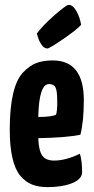

<svg xmlns="http://www.w3.org/2000/svg" viewBox="-20 -758 384 788"><path d="M174 -559Q161 -559 150.5 -574.5Q140 -590 136 -605L131 -620Q155 -653 203.5 -695.5Q252 -738 262 -738Q279 -738 293.5 -712.5Q308 -687 313 -656Q295 -636 239 -597.5Q183 -559 174 -559ZM202 -99Q250 -99 308 -127Q317 -97 317 -52Q317 -23 276.5 -6.5Q236 10 175 10Q139 10 112 -0.5Q85 -11 63.5 -36.5Q42 -62 31 -109.5Q20 -157 20 -226Q20 -313 33.5 -372Q47 -431 73.5 -459.5Q100 -488 128.5 -499Q157 -510 196 -510Q324 -510 324 -347Q324 -260 310 -205Q253 -193 137 -191Q139 -141 153 -120Q167 -99 202 -99ZM181 -413Q140 -413 137 -278Q191 -278 210 -287Q215 -302 215 -339Q215 -385 208 -399Q201 -413 181 -413Z"/></svg>

Font: Yanone Kaffeesatz Bold
Style: Regular
Weight: 700
Designer: Yanone (Cyrillic: Daniel Pouzeot)
Foundry: Yanone
Version: Version 1.003;PS 001.003;hotconv 1.0.88;makeotf.lib2.5.64775